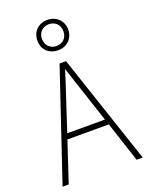

<svg xmlns="http://www.w3.org/2000/svg" viewBox="-178 -1085 920 1177"><g transform="rotate(-20 281.5 -496.5)"><path d="M281 -795C338 -795 382 -834 382 -894C382 -953 338 -993 281 -993C224 -993 181 -954 181 -893C181 -831 226 -795 281 -795ZM281 -823C240 -823 211 -852 211 -894C211 -935 239 -965 281 -965C323 -965 351 -935 351 -894C351 -853 323 -823 281 -823ZM20 0H60L147 -262H417L503 0H543L303 -716H261ZM252 -581C261 -609 272 -642 281 -673C291 -641 303 -608 311 -581L405 -298H159Z"/></g></svg>

Font: Noto Sans Mono SemiCondensed ExtraLight
Style: Regular
Weight: 200
Width: 4
Designer: Monotype Design Team
Foundry: Monotype Imaging Inc.
Version: Version 2.014